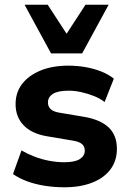

<svg xmlns="http://www.w3.org/2000/svg" viewBox="-20 -782 545 813"><path d="M253 11Q209 11 168.5 4.5Q128 -2 94.5 -14.5Q61 -27 35 -45L71 -145Q97 -130 127 -118.5Q157 -107 189.5 -101Q222 -95 252 -95Q297 -95 318 -108.5Q339 -122 339 -144Q339 -163 326 -173Q313 -183 286 -187L179 -205Q114 -216 80 -251.5Q46 -287 46 -341Q46 -391 74 -427Q102 -463 152 -483.5Q202 -504 270 -504Q306 -504 341 -498Q376 -492 407 -480Q438 -468 462 -449L423 -350Q404 -365 377.5 -375.5Q351 -386 323.5 -392Q296 -398 271 -398Q225 -398 204 -384.5Q183 -371 183 -348Q183 -331 194.5 -320Q206 -309 231 -305L338 -287Q406 -275 440.5 -242Q475 -209 475 -152Q475 -101 447.5 -64.5Q420 -28 370 -8.5Q320 11 253 11ZM196 -556 84 -762H182L262 -639L342 -762H440L328 -556Z"/></svg>

Font: Nunito Sans 11pt ExtraBold
Style: Regular
Weight: 800
Version: Version 3.101;gftools[0.9.27]